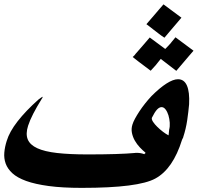

<svg xmlns="http://www.w3.org/2000/svg" viewBox="-66 -845 979 894"><path d="M721.7 -241.7Q725.6 -255.9 724.4 -273.9Q723.1 -292 718.3 -308.1Q713.4 -324.2 705.1 -335.2Q696.8 -346.2 686.5 -346.2Q675.8 -346.2 665 -334.7Q654.3 -323.2 641.1 -296.4Q639.2 -289.1 646.7 -277.6Q654.3 -266.1 666.5 -254.2Q678.7 -242.2 692.9 -231.4Q707 -220.7 718.8 -214.8L719.2 -217.3ZM778.8 -762.7Q774.9 -758.8 770.8 -753.2Q766.6 -747.6 762.7 -743.7Q747.1 -726.1 731 -706.5Q714.8 -687 699.7 -669.4Q686 -678.2 674.1 -687.5Q662.1 -696.8 649.4 -706.5Q641.1 -713.4 632.6 -719.7Q624 -726.1 615.7 -732.4Q625.5 -743.7 636 -755.9Q646.5 -768.1 656.2 -779.3Q665.5 -790.5 675.5 -802Q685.5 -813.5 695.3 -824.7ZM835 -608.9Q824.7 -597.7 814.7 -585.4Q804.7 -573.2 794.4 -561.5Q784.7 -550.3 774.9 -538.6Q765.1 -526.9 754.9 -515.1L683.1 -570.3V-571.3Q676.8 -563.5 670.4 -555.7Q664.1 -547.9 658.7 -541L647 -528.3Q644.5 -525.4 641.8 -522.5Q639.2 -519.5 635.7 -515.6L608.4 -536.1Q594.2 -546.4 580.1 -557.4Q565.9 -568.4 551.8 -579.6Q562.5 -588.9 564.9 -593.8Q581.5 -612.8 597.9 -631.6Q614.3 -650.4 631.3 -670.4L703.1 -617.2V-616.7Q712.9 -626.5 719.2 -633.3Q725.6 -640.1 731 -646.5Q731.4 -647.5 731.7 -647.7Q731.9 -647.9 732.4 -648.9Q737.3 -654.3 742.2 -660.4Q747.1 -666.5 751 -671.4ZM781.7 -194.3Q739.3 -58.1 657.2 -13.7Q618.2 7.8 533 18.8Q447.8 29.8 314.5 29.8Q224.6 29.8 161.1 21.2Q97.7 12.7 55.9 -2.4Q14.2 -17.6 -8.3 -38.3Q-30.8 -59.1 -39.6 -83.5Q-48.3 -107.9 -45.9 -134.8Q-43.5 -161.6 -34.7 -189Q-22 -231.4 16.1 -280.3Q54.2 -329.1 112.8 -381.3Q117.7 -385.3 124.5 -389.9Q131.3 -394.5 133.3 -394.5Q131.3 -388.7 130.4 -387.7L128.4 -384.8Q104.5 -346.2 88.6 -315.2Q72.8 -284.2 64.9 -259.8Q52.7 -221.7 63.2 -196Q73.7 -170.4 107.7 -154.8Q141.6 -139.2 200 -132.6Q258.3 -126 341.8 -126Q415 -126 470.5 -127.7Q525.9 -129.4 563 -132.8Q563.5 -132.8 564 -133.1Q564.5 -133.3 565.4 -133.3H571.3Q589.8 -133.3 606.4 -127L606.9 -128.9Q607.4 -129.4 608.4 -129.9Q609.4 -130.4 608.9 -129.9L610.4 -130.9L611.3 -134.3Q598.6 -144.5 585.2 -158.7Q571.8 -172.9 562 -189.9Q552.2 -207 548.3 -226.3Q544.4 -245.6 550.8 -265.6Q554.2 -276.9 562.7 -292.7Q571.3 -308.6 583 -326.4Q594.7 -344.2 609.4 -362.8Q624 -381.3 639.6 -397.9Q677.7 -436 709.2 -456.1Q740.7 -476.1 762.7 -476.1Q791.5 -476.1 804.4 -446.5Q817.4 -417 814.5 -359.4Q811.5 -325.7 805.7 -285.4Q799.8 -245.1 787.1 -206.5Q787.1 -204.1 785.2 -201.2V-201.7Q784.2 -199.7 783.4 -198Q782.7 -196.3 781.7 -194.3Z"/></svg>

Font: XB Khoramshahr
Style: Bold Italic
Weight: 700
Italic angle: -12°
Designer: Behnam
Foundry: Irmug
Version: Version 8.005 2009